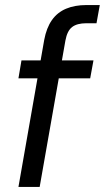

<svg xmlns="http://www.w3.org/2000/svg" viewBox="-20 -740 415 760"><path d="M53 0 155 -582Q164 -630 185.5 -660.5Q207 -691 241.5 -705.5Q276 -720 322 -720H375L362 -648H322Q285 -648 265.5 -633Q246 -618 239 -580L137 0ZM53 -430 65 -501H350L337 -430Z"/></svg>

Font: DM Sans 18pt
Style: Italic
Weight: 400
Italic angle: -10°
Designer: Colophon Foundry, Jonny Pinhorn
Foundry: Colophon Foundry
Version: Version 4.004;gftools[0.9.30]